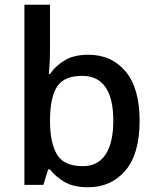

<svg xmlns="http://www.w3.org/2000/svg" viewBox="-20 -780 661 810"><path d="M191 -578Q191 -545 189.5 -515Q188 -485 186 -468H191Q214 -502 253 -525.5Q292 -549 353 -549Q451 -549 510 -478.5Q569 -408 569 -270Q569 -131 509 -60.5Q449 10 352 10Q290 10 252 -12.5Q214 -35 191 -65H183L163 0H83V-760H191ZM327 -460Q251 -460 221.5 -415.5Q192 -371 191 -278V-270Q191 -177 220.5 -128Q250 -79 329 -79Q393 -79 425.5 -128.5Q458 -178 458 -271Q458 -365 425 -412.5Q392 -460 327 -460Z"/></svg>

Font: Noto Sans Nag Mundari Medium
Style: Regular
Weight: 500
Version: Version 1.000